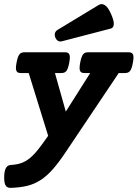

<svg xmlns="http://www.w3.org/2000/svg" viewBox="-24 -703 663 925"><path d="M77.6 -351.1Q69.3 -351.1 64 -353Q58.6 -355 55.7 -360.4Q52.7 -365.7 52.7 -375.5Q52.7 -385.3 55.7 -400.9Q58.6 -416.5 62 -426.3Q65.4 -436 70.1 -441.7Q74.7 -447.3 80.8 -449.2Q86.9 -451.2 95.2 -451.2H287.6Q295.9 -451.2 301.3 -449.2Q306.6 -447.3 309.6 -441.7Q312.5 -436 312.5 -426.3Q312.5 -416.5 309.6 -400.9Q306.6 -385.3 303.2 -375.5Q299.8 -365.7 295.2 -360.4Q290.5 -355 284.4 -353Q278.3 -351.1 270 -351.1H240.7L293 -165.5L410.6 -351.1H384.3Q376 -351.1 370.6 -353Q365.2 -355 362.3 -360.4Q359.4 -365.7 359.4 -375.5Q359.4 -385.3 362.3 -400.9Q365.2 -416.5 368.7 -426.3Q372.1 -436 376.7 -441.7Q381.3 -447.3 387.5 -449.2Q393.6 -451.2 401.9 -451.2H594.2Q602.5 -451.2 607.9 -449.2Q613.3 -447.3 616.2 -441.7Q619.1 -436 619.1 -426.3Q619.1 -416.5 616.2 -400.9Q613.3 -385.3 609.9 -375.5Q606.4 -365.7 601.8 -360.4Q597.2 -355 591.1 -353Q585 -351.1 576.7 -351.1H547.9L293.9 27.8Q259.8 79.1 230.7 112.1Q201.7 145 171.4 164.6Q141.1 184.1 106.7 192.4Q72.3 200.7 27.3 202.1Q12.7 202.6 4.4 192.4Q-3.9 182.1 -3.9 151.9Q-3.9 135.3 -1.5 123.8Q1 112.3 5.1 105.5Q9.3 98.6 14.9 95.5Q20.5 92.3 27.3 91.8Q56.6 90.3 78.6 82.5Q100.6 74.7 120.6 58.1Q140.6 41.5 161.1 15.4Q181.6 -10.7 208 -48.8L114.3 -351.1ZM452.6 -679.7Q466.3 -687.5 481.4 -678Q496.6 -668.5 511.2 -635.3Q525.9 -601.6 524.2 -585.2Q522.5 -568.8 509.8 -565.4L275.4 -504.4Q263.7 -501 254.9 -506.6Q246.1 -512.2 242.2 -523.4Q238.3 -534.2 241 -543.7Q243.7 -553.2 253.4 -559.1Z"/></svg>

Font: Courier Prime
Style: Bold Italic
Weight: 700
Monospace: yes
Designer: Alan Dague-Greene
Foundry: Quote-Unquote Apps
Version: Version 1.202